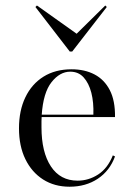

<svg xmlns="http://www.w3.org/2000/svg" viewBox="-20 -685 497 716"><path d="M239.5 11.3Q183.1 11.3 140.7 -15.7Q98.4 -42.7 74.6 -91.5Q50.8 -140.3 50.8 -206.5Q50.8 -272.6 74.6 -322.2Q98.4 -371.8 142.3 -399.2Q186.3 -426.6 246.8 -426.6Q296 -426.6 332.7 -407.3Q369.4 -387.9 389.5 -348.8Q409.7 -309.7 408.9 -248.4H103.2L102.4 -257.3H328.2Q329.8 -303.2 320.6 -339.1Q311.3 -375 291.9 -396.4Q272.6 -417.7 241.9 -417.7Q203.2 -417.7 172.2 -378.6Q141.1 -339.5 135.5 -255.6V-254Q134.7 -243.5 134.7 -232.7Q134.7 -221.8 134.7 -210.5Q134.7 -117.7 169.8 -64.5Q204.8 -11.3 269.4 -11.3Q310.5 -11.3 346 -34.3Q381.5 -57.3 400.8 -105.6L408.9 -101.6Q389.5 -48.4 344.8 -18.5Q300 11.3 239.5 11.3ZM372.6 -664.5 378.2 -658.9 249.2 -492.7H240.3L112.1 -658.9L117.7 -664.5L279.8 -549.2L256.5 -550Z"/></svg>

Font: Playfair 144pt
Style: Regular
Weight: 400
Designer: Claus Eggers Sørensen
Foundry: Claus Eggers Sørensen
Version: Version 2.001;gftools[0.9.30]